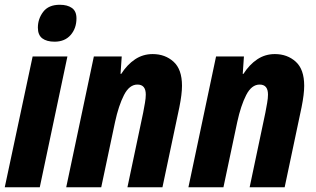

<svg xmlns="http://www.w3.org/2000/svg" viewBox="-22 -786 1326 806"><path d="M207 -611Q174 -611 155.5 -625Q137 -639 137 -670Q137 -707 159.5 -736.5Q182 -766 229 -766Q261 -766 280 -752.5Q299 -739 299 -709Q299 -667 274.5 -639Q250 -611 207 -611ZM-2 0 115 -549H261L145 0Z M256 0 372 -549H489L484 -476H487Q512 -515 545 -537Q578 -559 619 -559Q671 -559 706.5 -527Q742 -495 742 -426Q742 -391 731 -336L660 0H513L579 -313Q583 -334 586.5 -354Q590 -374 590 -389Q590 -431 555 -431Q521 -431 498.5 -387Q476 -343 461 -274L403 0Z M769 0 885 -549H1002L997 -476H1000Q1025 -515 1058 -537Q1091 -559 1132 -559Q1184 -559 1219.5 -527Q1255 -495 1255 -426Q1255 -391 1244 -336L1173 0H1026L1092 -313Q1096 -334 1099.5 -354Q1103 -374 1103 -389Q1103 -431 1068 -431Q1034 -431 1011.5 -387Q989 -343 974 -274L916 0Z"/></svg>

Font: Noto Sans Condensed ExtraBold
Style: Italic
Weight: 800
Width: 3
Italic angle: -12°
Designer: Monotype Design Team
Foundry: Monotype Imaging Inc.
Version: Version 2.013; ttfautohint (v1.8.4.7-5d5b)